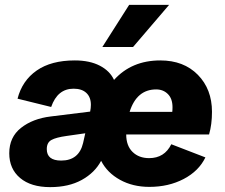

<svg xmlns="http://www.w3.org/2000/svg" viewBox="-20 -758 924 788"><path d="M674 -738 526 -565H400L510 -738ZM850 -299Q850 -247 838 -206H498Q498 -160 524 -134.5Q550 -109 592 -109Q655 -109 683 -166L823 -112Q796 -56 734 -23.5Q672 9 593 9Q525 9 472.5 -20Q420 -49 395 -98Q369 -49 315.5 -19.5Q262 10 186 10Q107 10 62.5 -27.5Q18 -65 18 -129Q18 -195 66 -233Q114 -271 188 -280L350 -300Q353 -315 353 -328Q353 -359 334.5 -376.5Q316 -394 282 -394Q216 -394 190 -319L52 -353Q71 -427 130.5 -468.5Q190 -510 287 -510Q348 -510 389.5 -488.5Q431 -467 448 -430Q520 -510 638 -510Q734 -510 792 -451Q850 -392 850 -299ZM687 -299Q688 -306 688 -318Q688 -353 669 -372Q650 -391 621 -391Q541 -391 512 -299ZM231 -99Q304 -99 321 -171L330 -211L253 -200Q210 -194 191 -183.5Q172 -173 172 -146Q172 -99 231 -99Z"/></svg>

Font: Elaine Sans
Style: Bold Italic
Weight: 700
Italic angle: -13°
Designer: Wei Huang
Foundry: Wei Huang
Version: Version 2.001;December 24, 2019;FontCreator 12.0.0.2547 64-b